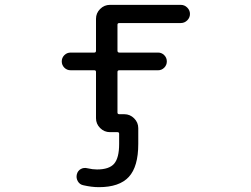

<svg xmlns="http://www.w3.org/2000/svg" viewBox="-20 -567 1040 794"><path d="M472.7 28.3V-13.7Q472.7 -20.5 465.8 -20.5H459H434.6Q411.1 -20.5 394 -37.6Q377 -54.7 377 -78.1V-269.5Q377 -276.4 370.1 -276.4H272.5Q256.8 -276.4 246.1 -287.1Q235.4 -297.9 235.4 -313Q235.4 -328.1 246.1 -338.9Q256.8 -349.6 272.5 -349.6H370.1Q377 -349.6 377 -357.4V-489.3Q377 -512.7 394 -529.8Q411.1 -546.9 434.6 -546.9H727.5Q743.2 -546.9 754.4 -535.6Q765.6 -524.4 765.6 -509.3Q765.6 -494.1 754.4 -482.9Q743.2 -471.7 727.5 -471.7H473.6Q465.8 -471.7 465.8 -464.8V-357.4Q465.8 -349.6 473.6 -349.6H633.8Q648.4 -349.6 659.2 -338.9Q669.9 -328.1 669.9 -313Q669.9 -297.9 659.2 -287.1Q648.4 -276.4 633.8 -276.4H473.6Q465.8 -276.4 465.8 -269.5V-101.6Q465.8 -94.7 473.6 -94.7H494.1Q517.6 -94.7 534.7 -77.6Q551.8 -60.5 551.8 -37.1V28.3Q551.8 122.1 512.7 164.6Q473.6 207 388.7 207Q359.4 207 325.2 199.2Q309.6 196.3 301.8 182.6Q293.9 168.9 297.9 153.3Q301.8 138.7 314.5 131.8Q327.1 125 341.8 128.9Q363.3 133.8 380.9 133.8Q431.6 133.8 452.1 109.9Q472.7 85.9 472.7 28.3Z"/></svg>

Font: Rounded Mgen+ 2m regular
Style: Regular
Weight: 400
Designer: [Source Han Sans]
Ryoko NISHIZUKA  (kana & ideographs); Paul D. Hunt (Latin, Greek & Cyrillic); Wenlong ZHANG  (bopomofo
Version: Version 1.059.20150602